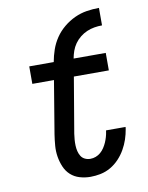

<svg xmlns="http://www.w3.org/2000/svg" viewBox="-84 -796 668 865"><g transform="rotate(-10 250.0 -363.5)"><path d="M260 8Q235 8 211 1Q187 -6 169.5 -22Q152 -38 142.5 -60.5Q133 -83 129 -107.5Q125 -132 127 -157.5Q129 -183 133 -209L173 -450H74V-530H186Q191 -558 200.5 -585.5Q210 -613 226.5 -637.5Q243 -662 266.5 -681.5Q290 -701 317 -713.5Q344 -726 372.5 -730.5Q401 -735 429 -735V-655Q411 -655 393.5 -652Q376 -649 359.5 -642Q343 -635 328 -623Q313 -611 302.5 -596Q292 -581 286 -564Q280 -547 277 -530H424V-450H264L221 -196Q219 -182 218 -169Q217 -156 217.5 -142.5Q218 -129 221 -116.5Q224 -104 230.5 -93.5Q237 -83 248.5 -77.5Q260 -72 273 -72Q286 -72 298 -76.5Q310 -81 320 -89.5Q330 -98 337.5 -109.5Q345 -121 350 -132.5Q355 -144 358.5 -156Q362 -168 364 -181Q364 -182 364 -183.5Q364 -185 365 -186H454Q454 -184 453.5 -181.5Q453 -179 453 -177Q449 -153 441.5 -130.5Q434 -108 421.5 -86Q409 -64 391.5 -45.5Q374 -27 352.5 -14.5Q331 -2 307 3Q283 8 260 8Z"/></g></svg>

Font: Iosevka Curly Medium Oblique
Style: Regular
Weight: 500
Italic angle: -9°
Monospace: yes
Designer: Belleve Invis
Foundry: Belleve Invis
Version: Version 11.1.0; ttfautohint (v1.8.3)